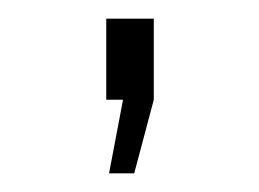

<svg xmlns="http://www.w3.org/2000/svg" viewBox="-20 -105 278 206"><path d="M97 81 112 2H94V-85H145V2L124 81Z"/></svg>

Font: Oxford Sans
Style: Regular
Weight: 300
Designer: Matt McInerney, Pablo Impallari, Rodrigo Fuenzalida
Foundry: Matt McInerney, Pablo Impallari, Rodrigo Fuenzalida
Version: Version 3.000g; ttfautohint (v1.5) -l 8 -r 28 -G 28 -x 14 -D